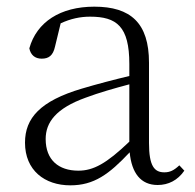

<svg xmlns="http://www.w3.org/2000/svg" viewBox="-20 -542 586 576"><path d="M453 13C485 13 513 -1 533 -30L518 -46C502 -31 490 -25 473 -25C443 -25 427 -44 427 -113V-354C427 -473 372 -522 263 -522C161 -522 90 -476 68 -397C72 -377 85 -366 105 -366C126 -366 139 -375 145 -402L162 -472C192 -486 221 -492 250 -492C330 -492 368 -463 368 -350V-314C322 -303 272 -290 225 -276C101 -239 55 -188 55 -114C55 -31 114 14 191 14C262 14 307 -19 369 -85C375 -23 402 13 453 13ZM368 -117C299 -51 260 -30 215 -30C156 -30 117 -62 117 -125C117 -175 148 -217 237 -249C277 -264 323 -277 368 -289Z"/></svg>

Font: Noto Serif CJK HK ExtraLight
Style: Regular
Weight: 200
Designer: Ryoko NISHIZUKA 西塚涼子 (kana & ideographs); Frank Grießhammer (Latin, Greek & Cyrillic); Wenlong ZHANG 张文龙 (bopomofo); San
Foundry: Adobe
Version: Version 2.001;hotconv 1.1.0;makeotfexe 2.6.0